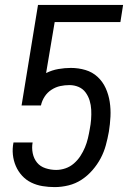

<svg xmlns="http://www.w3.org/2000/svg" viewBox="-20 -755 540 783"><path d="M203 8Q178 8 153.5 4Q129 0 107.5 -10.5Q86 -21 70 -38.5Q54 -56 44.5 -78Q35 -100 32.5 -124.5Q30 -149 35 -174H113Q109 -152 113.5 -130Q118 -108 131 -92Q144 -76 165.5 -69Q187 -62 209 -62Q228 -62 247 -68.5Q266 -75 281.5 -88.5Q297 -102 308 -119Q319 -136 326.5 -154Q334 -172 338.5 -191Q343 -210 346 -228Q350 -248 351.5 -268Q353 -288 352 -307.5Q351 -327 345.5 -345Q340 -363 329 -378Q318 -393 300.5 -400.5Q283 -408 263 -408Q244 -408 225.5 -404Q207 -400 190 -389Q173 -378 162 -361Q151 -344 147 -325H68L135 -735H482L471 -665H203L168 -457Q192 -469 218 -473.5Q244 -478 269 -478Q300 -478 328.5 -469.5Q357 -461 378 -441.5Q399 -422 411 -395.5Q423 -369 427.5 -339.5Q432 -310 430.5 -279.5Q429 -249 424 -218Q419 -190 411.5 -162.5Q404 -135 390.5 -109.5Q377 -84 357 -61Q337 -38 312.5 -22Q288 -6 259.5 1Q231 8 203 8Z"/></svg>

Font: Iosevka Oblique
Style: Regular
Weight: 400
Italic angle: -9°
Monospace: yes
Designer: Belleve Invis
Foundry: Belleve Invis
Version: Version 32.5.0; ttfautohint (v1.8.4)